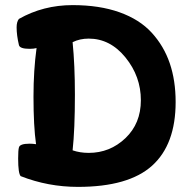

<svg xmlns="http://www.w3.org/2000/svg" viewBox="-20 -721 750 751"><path d="M45 -614Q45 -636 54 -647Q149 -701 264 -701Q369 -701 447.5 -673Q526 -645 573.5 -593Q621 -541 644 -473.5Q667 -406 667 -322Q667 -156 575 -73Q483 10 285 10Q168 10 61 -32Q51 -42 51 -101Q51 -134 54 -144Q57 -159 96 -159Q107 -159 121 -157Q111 -227 111 -343Q111 -446 123 -533Q112 -530 96 -530Q57 -530 54 -545Q45 -583 45 -614ZM264 -133Q293 -123 327 -123Q410 -123 470.5 -180.5Q531 -238 531 -329Q531 -422 471 -496Q411 -570 327 -570Q292 -570 264 -556Q273 -466 273 -351Q273 -214 264 -133Z"/></svg>

Font: Gorditas
Style: Regular
Weight: 400
Designer: Gustavo Dipre (gbrenda1987@gmail.com)
Foundry: Gustavo Dipre (gbrenda1987@gmail.com)
Version: Version 1.001